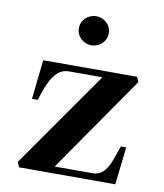

<svg xmlns="http://www.w3.org/2000/svg" viewBox="-84 -816 757 884"><g transform="rotate(10 295.0 -373.5)"><path d="M65 0 55 -24 371 -475H215C154 -475 124 -414 96 -321H69L89 -505H528L538 -482L226 -32H403C471 -32 485 -109 510 -176H535L515 0ZM225 -679C225 -719 259 -747 295 -747C331 -747 365 -719 365 -679C365 -639 331 -611 295 -611C259 -611 225 -639 225 -679Z"/></g></svg>

Font: Ortica Linear
Style: Bold
Weight: 700
Designer: Benedetta Bovani
Foundry: Collletttivo
Version: Version 2.000;Glyphs 3.1.2 (3151)